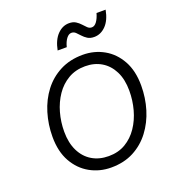

<svg xmlns="http://www.w3.org/2000/svg" viewBox="-155 -996 1033 1128"><g transform="rotate(-20 361.5 -431.5)"><path d="M348 10Q276 10 216 -23.5Q156 -57 120 -121Q84 -185 84 -277Q84 -354 105.5 -425Q127 -496 169 -551Q211 -606 273 -638Q335 -670 415 -670Q487 -670 546.5 -636.5Q606 -603 641.5 -539Q677 -475 677 -383Q677 -306 655.5 -235.5Q634 -165 592 -109.5Q550 -54 489 -22Q428 10 348 10ZM357 -58Q417 -58 462.5 -85Q508 -112 539 -158Q570 -204 585.5 -261Q601 -318 601 -378Q601 -449 576 -499Q551 -549 507 -575.5Q463 -602 405 -602Q345 -602 299 -575Q253 -548 222 -502.5Q191 -457 175 -400Q159 -343 159 -282Q159 -212 184 -161.5Q209 -111 253.5 -84.5Q298 -58 357 -58ZM633 -873Q621 -810 589 -777.5Q557 -745 516 -745Q491 -745 474.5 -755.5Q458 -766 446 -779.5Q434 -793 423 -803.5Q412 -814 397 -814Q380 -814 365.5 -795Q351 -776 343 -744H286Q298 -806 330 -839Q362 -872 403 -872Q428 -872 444.5 -861.5Q461 -851 473 -837.5Q485 -824 496 -813.5Q507 -803 522 -803Q539 -803 553 -822Q567 -841 576 -873Z"/></g></svg>

Font: Kantumruy Pro
Style: Italic
Weight: 400
Italic angle: -13°
Designer: Sovichet Tep
Foundry: Sovichet Tep
Version: Version 1.002